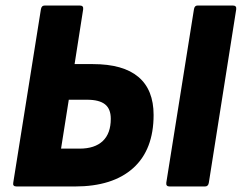

<svg xmlns="http://www.w3.org/2000/svg" viewBox="-20 -675 875 695"><path d="M40 0Q25 0 28 -14L128 -641Q130 -655 142 -655H269Q283 -655 281 -641L250 -443H316Q426 -443 481 -396.5Q536 -350 536 -259Q536 -133 462 -66.5Q388 0 251 0ZM201 -137H268Q323 -137 352 -164.5Q381 -192 381 -245Q381 -281 360 -297.5Q339 -314 295 -314H229ZM594 0Q580 0 582 -14L682 -641Q684 -655 695 -655H823Q837 -655 835 -641L736 -14Q734 0 722 0Z"/></svg>

Font: Sofia Sans Semi Condensed Black
Style: Italic
Weight: 900
Italic angle: -9°
Version: Version 4.100